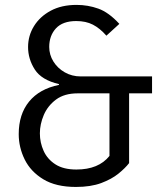

<svg xmlns="http://www.w3.org/2000/svg" viewBox="-20 -736 655 768"><path d="M286.2 -716.4Q331.8 -716.4 373.3 -701.5Q414.9 -686.7 457.4 -640.5L405.6 -593.3Q379.5 -623.1 351.5 -637.4Q323.6 -651.8 285.1 -651.8Q230.8 -651.8 203.8 -622.6Q176.9 -593.3 176.9 -548.2Q176.9 -516.9 193.6 -490Q210.3 -463.1 239 -446.7Q267.7 -430.3 303.1 -430.3H588.2V-362.6H496.4V-83.6Q481 -63.6 453.8 -41.5Q426.7 -19.5 384.9 -3.8Q343.1 11.8 283.6 11.8Q203.6 11.8 153.1 -19Q102.6 -49.7 78.7 -98.2Q54.9 -146.7 54.9 -199.5Q54.9 -279 96.4 -329.7Q137.9 -380.5 215.9 -396.4V-399.5Q146.2 -415.9 119.2 -457.9Q92.3 -500 92.3 -547.7Q92.3 -593.3 115.9 -631.5Q139.5 -669.7 182.8 -693.1Q226.2 -716.4 286.2 -716.4ZM417.9 -362.6H290.8Q237.4 -362.6 204.1 -337.7Q170.8 -312.8 155.1 -275.9Q139.5 -239 139.5 -202.6Q139.5 -165.6 154.6 -132.3Q169.7 -99 201.8 -78.5Q233.8 -57.9 285.6 -57.9Q374.4 -57.9 417.9 -112.3Z"/></svg>

Font: FiraCode Nerd Font Mono
Style: Regular
Weight: 400
Monospace: yes
Designer: Carrois Corporate, Edenspiekermann AG, Nikita Prokopov
Foundry: Carrois Corporate, Edenspiekermann AG, Nikita Prokopov
Version: Version 6.002;Nerd Fonts 3.4.0